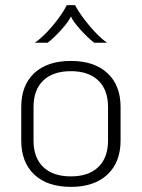

<svg xmlns="http://www.w3.org/2000/svg" viewBox="-20 -719 553 750"><path d="M63 -170V-301Q63 -386 114 -433.5Q165 -481 257 -481Q348 -481 399.5 -433.5Q451 -386 451 -301V-170Q451 -85 399.5 -37Q348 11 257 11Q165 11 114 -37Q63 -85 63 -170ZM402 -170V-301Q402 -368 364 -404.5Q326 -441 257 -441Q187 -441 149 -404.5Q111 -368 111 -301V-170Q111 -103 149 -66.5Q187 -30 257 -30Q326 -30 364 -66.5Q402 -103 402 -170ZM241 -699H273Q294 -660 330.5 -617Q367 -574 398 -552H348Q322 -572 293 -604.5Q264 -637 257 -655Q250 -637 221 -604.5Q192 -572 166 -552H116Q148 -574 184.5 -617Q221 -660 241 -699Z"/></svg>

Font: KoHo Light
Style: Regular
Weight: 300
Version: Version 1.000; ttfautohint (v1.6)